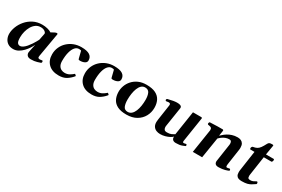

<svg xmlns="http://www.w3.org/2000/svg" viewBox="85 -1675 3990 2712"><g transform="rotate(30 2079.5 -319.5)"><path d="M181.6 11.7Q130.9 12.2 95.9 -9.5Q61 -31.2 43 -68.4Q24.9 -105.5 24.9 -149.4Q24.9 -203.6 48.1 -263.7Q71.3 -323.7 115.7 -376Q160.2 -428.2 223.9 -460.9Q287.6 -493.7 368.7 -493.7Q412.1 -493.7 454.1 -483.4Q496.1 -473.1 519.5 -456.1Q549.3 -473.1 570.3 -483.4Q591.3 -493.7 601.6 -493.7Q608.4 -493.7 613.5 -491.5Q618.7 -489.3 618.7 -483.4L551.3 -92.3Q549.8 -80.1 549.8 -71.8Q549.8 -58.1 560.8 -54Q571.8 -49.8 578.1 -49.8Q589.4 -49.8 601.8 -52.7Q614.3 -55.7 616.2 -55.7Q623.5 -55.7 626.7 -50Q629.9 -44.4 629.9 -37.6Q629.9 -25.4 625 -21.5Q620.1 -17.6 617.7 -16.6Q607.9 -13.2 567.4 -0.5Q526.9 12.2 470.2 12.2Q429.2 12.2 411.1 -6.8Q393.1 -25.9 393.1 -54.2Q393.1 -59.6 397 -78.9Q400.9 -98.1 406 -122.3Q411.1 -146.5 415.8 -167.5Q420.4 -188.5 421.9 -197.3Q409.7 -169.4 387 -134Q364.3 -98.6 333 -65.7Q301.8 -32.7 263.4 -10.7Q225.1 11.2 181.6 11.7ZM240.7 -74.7Q265.1 -74.7 290 -92Q314.9 -109.4 338.1 -136.7Q361.3 -164.1 381.1 -193.8Q400.9 -223.6 415 -249Q429.2 -274.4 436 -287.6L458 -397.9Q458 -417 432.4 -434.6Q406.7 -452.1 366.2 -452.1Q322.3 -452.1 288.1 -428Q253.9 -403.8 230.7 -364Q207.5 -324.2 195.6 -277.1Q183.6 -230 183.6 -184.1Q183.6 -118.2 199.5 -96.4Q215.3 -74.7 240.7 -74.7Z M1005.4 -495.1Q1097.7 -495.1 1141.4 -466.3Q1185.1 -437.5 1185.1 -381.3Q1185.1 -350.1 1154.1 -334Q1123 -317.9 1080.6 -317.9Q1066.4 -317.9 1061 -320.3Q1055.7 -322.8 1051.3 -339.8L1024.4 -448.2Q1021 -451.2 1013.7 -453.4Q1006.3 -455.6 987.8 -455.6Q951.7 -455.6 923.8 -424.1Q896 -392.6 880.1 -333.3Q864.3 -273.9 864.3 -190.4Q864.3 -143.1 880.6 -114.5Q897 -85.9 922.9 -73.5Q948.7 -61 977.5 -61Q1019.5 -61 1050.5 -78.1Q1081.5 -95.2 1106.4 -116.7Q1108.9 -119.6 1111.3 -121.8Q1113.8 -124 1117.2 -121.6L1135.3 -105.5Q1137.7 -103.5 1137.7 -101.1Q1137.7 -98.6 1135.5 -96.4Q1133.3 -94.2 1132.3 -91.8Q1093.8 -45.9 1044.9 -16.1Q996.1 13.7 923.3 13.7Q814.5 13.7 754.6 -44.9Q694.8 -103.5 694.8 -200.7Q694.8 -263.2 718.5 -316.7Q742.2 -370.1 784.7 -410.2Q827.1 -450.2 883.5 -472.7Q939.9 -495.1 1005.4 -495.1Z M1541 -495.1Q1633.3 -495.1 1677 -466.3Q1720.7 -437.5 1720.7 -381.3Q1720.7 -350.1 1689.7 -334Q1658.7 -317.9 1616.2 -317.9Q1602.1 -317.9 1596.7 -320.3Q1591.3 -322.8 1586.9 -339.8L1560.1 -448.2Q1556.6 -451.2 1549.3 -453.4Q1542 -455.6 1523.4 -455.6Q1487.3 -455.6 1459.5 -424.1Q1431.6 -392.6 1415.8 -333.3Q1399.9 -273.9 1399.9 -190.4Q1399.9 -143.1 1416.3 -114.5Q1432.6 -85.9 1458.5 -73.5Q1484.4 -61 1513.2 -61Q1555.2 -61 1586.2 -78.1Q1617.2 -95.2 1642.1 -116.7Q1644.5 -119.6 1647 -121.8Q1649.4 -124 1652.8 -121.6L1670.9 -105.5Q1673.3 -103.5 1673.3 -101.1Q1673.3 -98.6 1671.1 -96.4Q1668.9 -94.2 1668 -91.8Q1629.4 -45.9 1580.6 -16.1Q1531.7 13.7 1459 13.7Q1350.1 13.7 1290.3 -44.9Q1230.5 -103.5 1230.5 -200.7Q1230.5 -263.2 1254.2 -316.7Q1277.8 -370.1 1320.3 -410.2Q1362.8 -450.2 1419.2 -472.7Q1475.6 -495.1 1541 -495.1Z M1772.5 -205.6Q1771 -257.8 1789.3 -309.1Q1807.6 -360.4 1845 -402.3Q1882.3 -444.3 1938 -469.7Q1993.7 -495.1 2067.4 -495.1Q2161.1 -495.1 2217.8 -466.6Q2274.4 -438 2300 -386.5Q2325.7 -335 2325.7 -266.6Q2325.7 -191.9 2291 -128.2Q2256.3 -64.5 2189.7 -25.4Q2123 13.7 2026.9 13.7Q1937 13.7 1881.6 -13.7Q1826.2 -41 1800.3 -90.3Q1774.4 -139.6 1772.5 -205.6ZM2024.9 -28.8Q2061.5 -28.8 2087.4 -52.5Q2113.3 -76.2 2129.4 -115.5Q2145.5 -154.8 2153.1 -203.1Q2160.6 -251.5 2160.6 -300.8Q2160.6 -368.2 2141.4 -410.2Q2122.1 -452.1 2069.3 -452.1Q2033.7 -452.1 2008.5 -428.2Q1983.4 -404.3 1967.8 -364.5Q1952.1 -324.7 1944.8 -275.9Q1937.5 -227.1 1937.5 -177.7Q1937.5 -112.3 1955.3 -70.6Q1973.1 -28.8 2024.9 -28.8Z M2578.1 13.7Q2544.4 13.7 2514.9 1.7Q2485.4 -10.3 2467 -37.4Q2448.7 -64.5 2448.7 -108.9Q2448.7 -126 2452.6 -150.4L2489.7 -401.4Q2490.2 -404.8 2490.2 -410.2Q2490.2 -426.3 2481.7 -431.4Q2473.1 -436.5 2461.4 -436.5Q2451.2 -436.5 2439.9 -433.8Q2428.7 -431.2 2421.9 -431.2Q2410.2 -431.2 2407.7 -445.3Q2406.7 -450.7 2410.4 -457.8Q2414.1 -464.8 2421.9 -467.3Q2517.1 -491.7 2565.4 -491.7Q2598.6 -491.7 2615.7 -485.8Q2632.8 -480 2638.7 -470.5Q2644.5 -460.9 2644.5 -450.2Q2644.5 -440.9 2642.3 -431.9Q2640.1 -422.9 2639.6 -416L2595.7 -133.3Q2595.2 -127.9 2594.5 -122.1Q2593.8 -116.2 2593.8 -110.8Q2593.8 -88.9 2605.5 -72Q2617.2 -55.2 2651.4 -55.2Q2693.8 -55.2 2720 -66.9Q2746.1 -78.6 2767.6 -92.3L2828.1 -485.4H2962.4Q2978.5 -485.4 2978.5 -471.7L2916 -68.8Q2914.1 -55.2 2918.7 -49.1Q2923.3 -43 2929.7 -43Q2936.5 -43 2946 -44.9Q2955.6 -46.9 2964.8 -49.3Q2973.1 -51.8 2977.3 -45.2Q2981.4 -38.6 2981.4 -31.2Q2981.4 -27.8 2980.7 -24.7Q2980 -21.5 2977.5 -20.5Q2968.3 -15.6 2931.4 -1.7Q2894.5 12.2 2833 12.2Q2810.1 12.2 2795.4 4.4Q2780.8 -3.4 2774.2 -16.1Q2767.6 -28.8 2767.6 -43.5Q2767.6 -46.4 2767.8 -49.6Q2768.1 -52.7 2768.6 -55.7Q2755.9 -40 2726.1 -23.9Q2696.3 -7.8 2657.5 2.9Q2618.7 13.7 2578.1 13.7Z M3657.2 -351.1 3619.6 -95.2Q3618.2 -84.5 3618.2 -75.7Q3618.2 -61 3621.8 -54.9Q3625.5 -48.8 3631.8 -48.8Q3638.7 -48.8 3650.9 -50.8Q3663.1 -52.7 3672.4 -55.2Q3680.7 -57.6 3684.8 -51Q3689 -44.4 3689 -37.1Q3689 -28.3 3685.1 -26.4Q3665.5 -17.1 3627.9 -6.3Q3590.3 4.4 3530.8 6.3Q3500.5 7.3 3485.4 -1.7Q3470.2 -10.7 3465.3 -24.2Q3460.4 -37.6 3460.4 -49.3Q3460.4 -57.6 3461.7 -63.5Q3462.9 -69.3 3462.9 -69.3L3503.4 -342.3Q3504.4 -347.7 3504.6 -353Q3504.9 -358.4 3504.9 -363.3Q3504.9 -385.3 3496.1 -398.7Q3487.3 -412.1 3466.3 -412.1Q3432.6 -412.1 3403.3 -400.4Q3374 -388.7 3350.8 -371.1Q3327.6 -353.5 3311.5 -336.4L3257.8 0H3105.5L3164.6 -379.9Q3165.5 -383.8 3165.5 -387.2Q3165.5 -390.6 3165.5 -393.6Q3165.5 -416.5 3153.8 -425Q3142.1 -433.6 3126.7 -435.8Q3111.3 -438 3100.6 -440.9Q3095.7 -443.4 3093.3 -447.3Q3090.8 -451.2 3091.8 -460.4Q3092.8 -466.3 3096.7 -473.9Q3100.6 -481.4 3106.4 -481.9Q3174.8 -486.3 3229.5 -486.6Q3284.2 -486.8 3313.5 -486.8Q3317.4 -486.8 3322.3 -482.9Q3327.1 -479 3325.2 -467.3L3312.5 -383.3Q3324.2 -393.6 3344.5 -412.1Q3364.7 -430.7 3394.8 -449.7Q3424.8 -468.8 3464.6 -481.9Q3504.4 -495.1 3554.7 -495.1Q3582.5 -495.1 3606.4 -485.1Q3630.4 -475.1 3645 -451.2Q3659.7 -427.2 3659.7 -385.3Q3659.7 -377.4 3658.9 -368.9Q3658.2 -360.4 3657.2 -351.1Z M3908.2 13.7Q3878.4 13.7 3856.4 5.9Q3834.5 -2 3822.5 -22Q3810.5 -42 3810.5 -78.6Q3810.5 -85.4 3811 -93Q3811.5 -100.6 3812.5 -108.9L3859.9 -435.5H3793Q3788.1 -436 3786.1 -442.4Q3784.2 -448.7 3784.2 -454.6Q3784.2 -465.8 3791 -475.1Q3797.9 -484.4 3804.2 -485.4Q3841.8 -491.2 3866.2 -504.2Q3890.6 -517.1 3911.1 -545.2Q3931.6 -573.2 3957 -622.6Q3965.8 -639.6 3978.8 -646.5Q3991.7 -653.3 4013.7 -653.3H4033.7Q4040 -653.3 4043 -649.4Q4045.9 -645.5 4044.9 -641.6L4018.6 -485.4H4144.5Q4150.4 -484.9 4152.1 -479.7Q4153.8 -474.6 4153.8 -468.8Q4153.8 -456.1 4148.4 -447Q4143.1 -438 4137.7 -435.5H4011.7L3967.3 -134.8Q3965.8 -125.5 3965.1 -117.9Q3964.4 -110.4 3964.4 -103.5Q3964.4 -71.8 3978 -65.4Q3991.7 -59.1 4006.8 -59.1Q4032.7 -59.1 4051.3 -67.4Q4069.8 -75.7 4082 -83.7Q4094.2 -91.8 4100.6 -91.8Q4108.4 -91.8 4112.1 -84.2Q4115.7 -76.7 4115.7 -67.9Q4115.7 -58.1 4109.9 -54.2Q4080.1 -34.7 4055.7 -19.3Q4031.2 -3.9 3998 4.9Q3964.8 13.7 3908.2 13.7Z"/></g></svg>

Font: Gelasio
Style: Italic
Weight: 400
Italic angle: -8.5°
Designer: Eben Sorkin
Foundry: Eben Sorkin
Version: Version 1.008